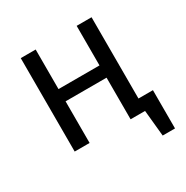

<svg xmlns="http://www.w3.org/2000/svg" viewBox="-159 -675 933 961"><g transform="rotate(-30 307.5 -194.5)"><path d="M411.3 0V-240.5H174.4V0H88.2V-540H174.4V-311.3H411.3V-540H497.4V-70.3H581V150.8H509.7L494.9 0Z"/></g></svg>

Font: FiraCode Nerd Font
Style: Regular
Weight: 400
Designer: Carrois Corporate, Edenspiekermann AG, Nikita Prokopov
Foundry: Carrois Corporate, Edenspiekermann AG, Nikita Prokopov
Version: Version 6.002;Nerd Fonts 2.2.2